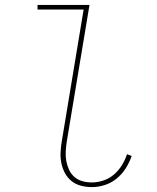

<svg xmlns="http://www.w3.org/2000/svg" viewBox="-20 -755 640 783"><path d="M355 8Q332 8 310.5 2.5Q289 -3 272.5 -16Q256 -29 245.5 -48Q235 -67 230.5 -88.5Q226 -110 227 -133Q228 -156 232 -179L321 -716H133V-735H345L252 -176Q249 -156 248 -136Q247 -116 250.5 -97.5Q254 -79 262 -62Q270 -45 284 -33Q298 -21 316.5 -16Q335 -11 355 -11Q378 -11 402 -19Q426 -27 445 -43.5Q464 -60 477 -81Q490 -102 498 -126L517 -119Q508 -93 493 -69Q478 -45 456 -27Q434 -9 407.5 -0.5Q381 8 355 8Z"/></svg>

Font: Iosevka Curly Slab ThEx
Style: Italic
Weight: 100
Width: 7
Italic angle: -9°
Monospace: yes
Designer: Belleve Invis
Foundry: Belleve Invis
Version: Version 11.1.0; ttfautohint (v1.8.3)